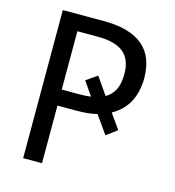

<svg xmlns="http://www.w3.org/2000/svg" viewBox="-107 -804 813 894"><g transform="rotate(15 300.0 -357.0)"><path d="M534.2 -504.9Q534.2 -475.1 528.3 -447Q522.5 -418.9 510 -394Q497.6 -369.1 477.5 -348.4Q457.5 -327.6 429.2 -312L480 -240.2L428.2 -202.1L367.2 -288.1Q345.7 -282.7 321.8 -280.3Q297.9 -277.8 270 -277.8H176.8V0H85.9V-713.9H283.2Q348.6 -713.9 396 -700Q443.4 -686 474.1 -659.4Q504.9 -632.8 519.5 -593.8Q534.2 -554.7 534.2 -504.9ZM176.8 -355H259.8Q275.4 -355 289.8 -355.7Q304.2 -356.4 316.9 -358.9L271 -424.8L324.2 -461.9L381.8 -378.9Q411.1 -395.5 425.5 -425Q439.9 -454.6 439.9 -500Q439.9 -569.3 400.1 -602.8Q360.4 -636.2 274.9 -636.2H176.8Z"/></g></svg>

Font: WenQuanYi Micro Hei Mono
Style: Regular
Weight: 400
Foundry: Ascender Corporation
Version: Version 0.2.0-beta